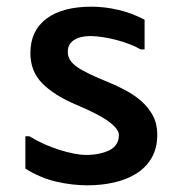

<svg xmlns="http://www.w3.org/2000/svg" viewBox="-20 -559 540 575"><path d="M68 -151Q89 -138 112.5 -127.5Q136 -117 158.5 -110Q181 -103 201.5 -99Q222 -95 237 -95Q279 -95 307.5 -109Q336 -123 336 -155Q336 -172 307 -194Q278 -216 209 -245Q141 -274 106 -310Q71 -346 71 -400Q71 -467 119 -503Q167 -539 254 -539Q293 -539 334 -529.5Q375 -520 413 -500V-411H401Q388 -419 368.5 -426.5Q349 -434 328 -439.5Q307 -445 286.5 -448Q266 -451 251 -451Q220 -451 201.5 -439Q183 -427 183 -404Q183 -390 190 -379Q197 -368 211.5 -358Q226 -348 249 -337Q272 -326 304 -313Q331 -302 357 -288Q383 -274 404 -255.5Q425 -237 438 -212.5Q451 -188 451 -156Q451 -115 434 -86Q417 -57 388 -39Q359 -21 321.5 -12.5Q284 -4 242 -4Q196 -4 148.5 -15Q101 -26 56 -54V-151Z"/></svg>

Font: D2Coding ligature
Style: Bold
Weight: 700
Monospace: yes
Designer: Yong-Rak Park; Jeong-Hwan Yoon; Sang-Min Lee;
Foundry: NHN Corporation
Version: Version 1.3.2; Build 20180524